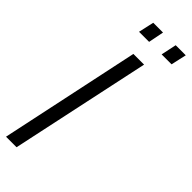

<svg xmlns="http://www.w3.org/2000/svg" viewBox="-284 -872 889 889"><g transform="rotate(45 160.0 -427.5)"><path d="M-1 0 145 -688H215L68 0ZM239 -779 255 -855H321L304 -779ZM91 -779 108 -855H172L157 -779Z"/></g></svg>

Font: Saira UltraCondensed Medium
Style: Italic
Weight: 500
Width: 1
Italic angle: -12°
Designer: Hector Gatti with collaboration of the Omnibus-Type team
Foundry: Omnibus-Type
Version: Version 1.101